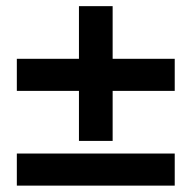

<svg xmlns="http://www.w3.org/2000/svg" viewBox="-20 -612 607 608"><path d="M336.7 -165.8V-324.2H533.3V-425.8H336.7V-592.5H230V-425.8H33.3V-324.2H230V-165.8ZM533.3 -24.2V-125.8H33.3V-24.2Z"/></svg>

Font: Familjen Grotesk
Style: Bold
Weight: 700
Designer: Anders Wikstroem, Jonas Baeckman, Matilda Gysing, Kristian Moeller
Foundry: Familjen STHLM AB
Version: Version 2.000